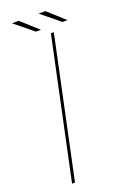

<svg xmlns="http://www.w3.org/2000/svg" viewBox="-162 -901 624 953"><g transform="rotate(-20 150.0 -425.0)"><path d="M44 0 200.5 -737.5H216L59.5 0ZM300.5 -770.5H274L176.5 -850H212.5ZM160 -770.5H133.5L36 -850H72Z"/></g></svg>

Font: Epilogue Thin
Style: Italic
Weight: 250
Italic angle: -12°
Designer: Tyler Finck
Foundry: Etcetera Type Co
Version: Version 2.112